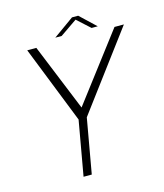

<svg xmlns="http://www.w3.org/2000/svg" viewBox="-115 -861 811 948"><g transform="rotate(-15 290.5 -387.5)"><path d="M245 -275.5H282.5L581 -675H533L270 -329H274.5L133.5 -675H87ZM194 0H236L289.5 -302.5H247.5ZM237 -699.5H269.5L356.5 -759.5L422.5 -699.5H454L374 -775H342.5Z"/></g></svg>

Font: Anybody UltraCondensed Thin ExtraLight
Style: Italic
Weight: 250
Italic angle: -10°
Version: Version 1.111